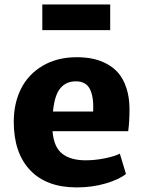

<svg xmlns="http://www.w3.org/2000/svg" viewBox="-20 -816 629 844"><path d="M316.9 7.8Q184.1 7.8 112.3 -68.1Q40.5 -144 40.5 -280.8Q40.5 -362.3 72.5 -426Q104.5 -489.7 168 -527.1Q231.4 -564.5 317.4 -564.5Q355 -564.5 387.2 -557.9Q419.4 -551.3 449.7 -535.2Q480 -519 501.2 -493.9Q522.5 -468.8 535.6 -429.2Q548.8 -389.6 549.3 -338.9Q549.3 -280.3 543.5 -239.3H210.9Q216.3 -169.9 253.2 -140.6Q290 -111.3 356.9 -111.3Q398.4 -111.3 442.4 -120.4Q486.3 -129.4 506.8 -140.6L533.7 -51.3Q503.4 -26.9 444.3 -9.5Q385.3 7.8 316.9 7.8ZM313.5 -458.5Q270.5 -458.5 245.1 -428Q219.7 -397.5 212.9 -325.7H389.6Q392.6 -390.1 375.2 -424.3Q357.9 -458.5 313.5 -458.5ZM166 -683.6V-796.4H464.4V-683.6Z"/></svg>

Font: HaufeMerriweatherSans
Style: Bold
Weight: 700
Designer: Eben Sorkin
Foundry: Eben Sorkin
Version: Version 1.56